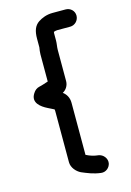

<svg xmlns="http://www.w3.org/2000/svg" viewBox="-131 -789 691 1010"><g transform="rotate(-15 214.5 -284.0)"><path d="M332 -724H261C228 -724 202 -713 182 -700C157 -683 147 -656 147 -614V-567C145 -555 143 -543 143 -530V-382C127 -377 108 -370 93 -367C80 -364 68 -356 59 -341C29 -295 74 -264 106 -248L122 -240C129 -236 135 -233 140 -231C140 -228 141 -226 141 -223V57C141 87 165 113 188 124C219 137 249 150 289 155C316 159 338 139 342 116C346 89 325 66 302 62C275 59 257 53 235 42V-242C235 -270 222 -291 204 -304C222 -313 237 -334 237 -359V-530C237 -545 241 -562 241 -579V-614C241 -618 241 -622 242 -626C247 -628 255 -630 261 -630H332C358 -630 379 -652 379 -678C379 -704 358 -724 332 -724Z"/></g></svg>

Font: Electronic
Style: ExBlk
Weight: 900
Version: Version 1.011